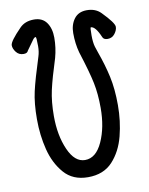

<svg xmlns="http://www.w3.org/2000/svg" viewBox="-83 -776 667 860"><g transform="rotate(-10 250.0 -346.0)"><path d="M248 22.9Q179.2 22.9 139.6 -22.5Q100.1 -67.9 83.5 -133.5Q66.9 -199.2 66.9 -272.2Q66.9 -345.2 78.9 -397.7Q90.8 -450.2 122.1 -547.9Q128.9 -568.8 128.9 -594.2Q128.9 -636.2 125 -636.2Q119.1 -636.2 112.5 -627.2Q106 -618.2 80.1 -582Q76.2 -570.8 59.1 -570.8Q38.1 -570.8 25.6 -586.9Q13.2 -603 13.2 -618.2Q13.2 -636.2 65.9 -689.9Q89.8 -714.8 130.9 -714.8Q168.9 -714.8 188 -688Q207 -661.1 207 -619.1Q207 -573.2 194.8 -528.8Q167 -441.9 155.5 -390.4Q144 -338.9 144 -272.9Q144 -185.1 172.6 -120.1Q201.2 -55.2 248 -55.2Q297.9 -55.2 327.4 -120.1Q356.9 -185.1 356.9 -272.9Q356.9 -336.9 346.4 -387.9Q335.9 -439 305.2 -535.2Q293.9 -576.2 293.9 -624Q293.9 -662.1 313.5 -688.5Q333 -714.8 371.1 -714.8Q411.1 -714.8 435.1 -689.9Q486.8 -637.2 486.8 -619.1Q486.8 -604 474.4 -587.9Q461.9 -571.8 441.9 -571.8Q423.8 -571.8 418.9 -584Q397 -636.2 376 -636.2Q373 -636.2 373 -600.1Q373 -567.9 378.9 -547.9L388.2 -520Q410.2 -459 422.6 -402.6Q435.1 -346.2 435.1 -272Q435.1 -199.2 418 -132.6Q400.9 -65.9 359.9 -21.5Q318.8 22.9 248 22.9Z"/></g></svg>

Font: LXGW WenKai Mono GB Screen
Style: Regular
Weight: 400
Monospace: yes
Designer: LXGW / Fontworks Inc.
Foundry: LXGW / Fontworks Inc.
Version: Version 1.510;January 18,2025